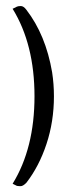

<svg xmlns="http://www.w3.org/2000/svg" viewBox="-20 -553 240 645"><path d="M95.9 -229.6Q95.9 -404.1 22.4 -523.5L36.7 -530.6Q40.8 -532.7 50 -532.7Q59.2 -532.7 68.4 -520.4Q133.7 -435.7 155.1 -310.2Q161.2 -270.4 161.2 -229.6Q161.2 -144.9 136.2 -69.4Q111.2 6.1 68.4 61.2Q57.1 72.4 49.5 72.4Q41.8 72.4 36.7 71.4L22.4 64.3Q95.9 -55.1 95.9 -229.6Z"/></svg>

Font: Suravaram
Style: Regular
Weight: 400
Designer: Purushoth Kumar Guthula
Foundry: SiliconAndhra, USA.
Version: Version 1.0.4; ttfautohint (v1.2.42-39fb)